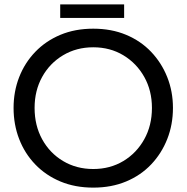

<svg xmlns="http://www.w3.org/2000/svg" viewBox="-20 -844 852 877"><path d="M406 13Q323 13 256 -15Q189 -43 141 -93Q93 -143 67.5 -209Q42 -275 42 -351Q42 -426 67.5 -491.5Q93 -557 141 -607Q189 -657 256 -685Q323 -713 406 -713Q489 -713 556 -685Q623 -657 670.5 -607Q718 -557 744 -491.5Q770 -426 770 -351Q770 -275 744 -209Q718 -143 670.5 -93Q623 -43 556 -15Q489 13 406 13ZM406 -72Q483 -72 543.5 -108.5Q604 -145 639 -208Q674 -271 674 -351Q674 -430 639 -492.5Q604 -555 543.5 -591.5Q483 -628 406 -628Q329 -628 268 -591.5Q207 -555 172.5 -492.5Q138 -430 138 -351Q138 -271 172.5 -208Q207 -145 268 -108.5Q329 -72 406 -72ZM255 -762V-824H547V-762Z"/></svg>

Font: MuseoModerno
Style: Regular
Weight: 400
Designer: Pablo Cosgaya, Héctor Gatti, Marcela Romero, and the Authors of The MuseoModerno Project.
Foundry: Omnibus-Type Team
Version: Version 1.001